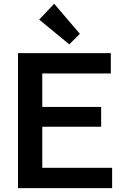

<svg xmlns="http://www.w3.org/2000/svg" viewBox="-20 -980 638 1000"><path d="M73.7 0V-703.1H557.1V-597.2H200.2V-422.9H506.8V-319.8H200.2V-106H564V0ZM340.8 -749 184.1 -877.9 262.2 -960.4 396 -803.7Z"/></svg>

Font: Schibsted Grotesk SemiBold
Style: Regular
Weight: 600
Designer: Bakken & Baeck AS, Henrik Kongsvoll
Foundry: Schibsted ASA
Version: Version 1.100;gftools[0.9.25]